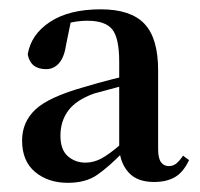

<svg xmlns="http://www.w3.org/2000/svg" viewBox="-20 -853 429 412"><path d="M310.7 -462.5Q275.3 -462.5 257 -481.8Q238.7 -501 235.8 -533.1V-534.8V-720.5Q235.8 -771.3 220.9 -789.9Q205.9 -808.5 167.6 -808.5Q151.4 -808.5 134.1 -805.1Q116.8 -801.7 93.1 -791.9L132.8 -810.7L122.2 -758.9Q118.2 -730.5 106.7 -717.5Q95.3 -704.6 79.2 -704.6Q45.3 -704.6 39.5 -736.3Q46.4 -779 87.3 -806Q128.2 -833 196.2 -833Q260.5 -833 289.9 -802Q319.3 -771 319.3 -702.4V-533.7Q319.3 -513.8 325.3 -505.2Q331.4 -496.6 342.2 -496.6Q350.9 -496.6 357.6 -501.6Q364.2 -506.5 372.9 -518.9L385.7 -509.4Q373.2 -483.1 355.2 -472.8Q337.2 -462.5 310.7 -462.5ZM125.5 -460.7Q83.3 -460.7 55.3 -484Q27.4 -507.4 27.4 -551.3Q27.4 -591 55.8 -617.8Q84.2 -644.7 159.6 -665.9Q187.4 -674.4 220 -682.7Q252.5 -690.9 280 -696.9V-678.4Q252.8 -671.4 225.9 -664.2Q199 -657.1 181.8 -652.3Q143.5 -638.5 126.6 -615.8Q109.7 -593.1 109.7 -561.8Q109.7 -531.5 125.7 -517.7Q141.6 -504 163.4 -504Q180.6 -504 197.4 -512.8Q214.1 -521.7 240 -544.1L256 -539.3L243.5 -525.8Q213.2 -494.9 188.6 -477.8Q164.1 -460.7 125.5 -460.7Z"/></svg>

Font: Noto Serif JP
Style: Regular
Weight: 200
Designer: Ryoko NISHIZUKA 西塚涼子 (kana & ideographs); Frank Grießhammer (Latin, Greek & Cyrillic); Wenlong ZHANG 张文龙 (bopomofo); San
Foundry: Adobe
Version: Version 2.001;hotconv 1.1.0;makeotfexe 2.6.0